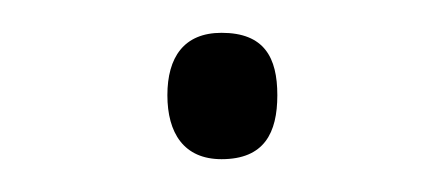

<svg xmlns="http://www.w3.org/2000/svg" viewBox="-20 -380 270 117"><path d="M82 -322C82 -299 92 -283 115 -283C141 -283 149 -299 149 -322C149 -345 141 -360 115 -360C92 -360 82 -345 82 -322Z"/></svg>

Font: Noto Sans Lao ExtraLight
Style: Regular
Weight: 200
Designer: Monotype Design Team
Foundry: Monotype Imaging Inc.
Version: Version 2.003